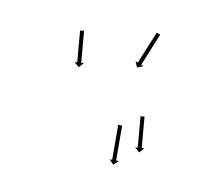

<svg xmlns="http://www.w3.org/2000/svg" viewBox="-120 -683 1006 958"><g transform="rotate(-20 383.0 -204.0)"><path d="M415.1 -536.6C415.3 -537.1 415.6 -537.7 415.8 -538.2L397.7 -546.7C397.5 -546.2 397.2 -545.6 397 -545.1C396.2 -543.6 395.5 -542 394.8 -540.5C393.7 -538.1 392.5 -535.7 391.4 -533.3C390 -530.2 388.5 -527.2 387.1 -524.1C385.3 -520.4 383.6 -516.7 381.9 -513.1C380 -509 378.1 -504.9 376.2 -500.8C374.1 -496.5 372 -492.1 370 -487.7C367.9 -483.2 365.8 -478.7 363.6 -474.2C361.5 -469.7 359.4 -465.2 357.3 -460.6C355.2 -456.3 353.2 -451.9 351.1 -447.5C349.2 -443.5 347.3 -439.4 345.4 -435.3C343.6 -431.6 341.9 -428 340.2 -424.3C338.8 -421.2 337.3 -418.1 335.9 -415C334.7 -412.6 333.6 -410.2 332.5 -407.9C331.8 -406.3 331 -404.8 330.3 -403.3C330.1 -402.7 329.8 -402.2 329.6 -401.6L317.6 -407.2L328.8 -376.4L359.6 -387.5L347.7 -393.1C347.9 -393.7 348.2 -394.2 348.4 -394.8C349.2 -396.3 349.9 -397.8 350.6 -399.4C351.7 -401.7 352.8 -404.1 354 -406.5C355.4 -409.6 356.9 -412.7 358.3 -415.8C360 -419.5 361.8 -423.1 363.5 -426.8C365.4 -430.9 367.3 -435 369.2 -439C371.3 -443.4 373.3 -447.8 375.4 -452.1C377.5 -456.7 379.6 -461.2 381.7 -465.7C383.9 -470.2 386 -474.7 388.1 -479.2C390.1 -483.6 392.2 -487.9 394.3 -492.3C396.2 -496.4 398.1 -500.5 400 -504.6C401.7 -508.2 403.5 -511.9 405.2 -515.6C406.6 -518.7 408.1 -521.7 409.5 -524.8C410.6 -527.2 411.8 -529.6 412.9 -532C413.6 -533.5 414.3 -535.1 415.1 -536.6ZM764.4 -388.8C764.9 -389.2 765.4 -389.6 765.9 -390L753.7 -405.8C753.2 -405.4 752.7 -405 752.2 -404.6C750.7 -403.4 749.2 -402.3 747.7 -401.2C745.4 -399.4 743.1 -397.6 740.8 -395.8C737.8 -393.5 734.8 -391.2 731.8 -388.9C728.3 -386.2 724.8 -383.5 721.2 -380.7C717.3 -377.7 713.3 -374.6 709.4 -371.6C705.2 -368.3 700.9 -365.1 696.7 -361.8C692.4 -358.5 688 -355.1 683.7 -351.7C679.3 -348.4 674.9 -345 670.6 -341.7C666.4 -338.4 662.1 -335.2 657.9 -331.9C654 -328.9 650 -325.8 646.1 -322.8C642.5 -320 639 -317.3 635.5 -314.6C632.5 -312.3 629.5 -310 626.5 -307.7C624.2 -305.9 621.9 -304.1 619.6 -302.3C618.1 -301.2 616.6 -300 615.2 -298.9C614.6 -298.5 614.1 -298.1 613.6 -297.7L605.5 -308.1L601.3 -275.6L633.8 -271.4L625.8 -281.9C626.3 -282.3 626.8 -282.7 627.4 -283.1C628.9 -284.2 630.3 -285.4 631.8 -286.5C634.1 -288.3 636.4 -290.1 638.7 -291.8C641.7 -294.1 644.7 -296.4 647.7 -298.7C651.2 -301.5 654.8 -304.2 658.3 -306.9C662.2 -310 666.2 -313 670.1 -316.1C674.4 -319.3 678.6 -322.6 682.8 -325.8C687.2 -329.2 691.5 -332.6 695.9 -335.9C700.2 -339.3 704.6 -342.6 708.9 -346C713.2 -349.2 717.4 -352.5 721.6 -355.8C725.5 -358.8 729.5 -361.8 733.4 -364.9C737 -367.6 740.5 -370.3 744 -373.1C747 -375.4 750 -377.7 753 -380C755.3 -381.8 757.6 -383.5 759.9 -385.3C761.4 -386.5 762.9 -387.6 764.4 -388.8ZM552.1 -31.2C552.3 -31.7 552.6 -32.2 552.8 -32.8L534.7 -41.3C534.5 -40.7 534.2 -40.2 534 -39.7C533.3 -38.2 532.6 -36.6 531.8 -35.1C530.8 -32.8 529.7 -30.5 528.6 -28.1C527.1 -25.1 525.7 -22 524.3 -19C522.6 -15.4 520.9 -11.8 519.2 -8.2C517.4 -4.2 515.5 -0.2 513.6 3.8C511.6 8.1 509.6 12.4 507.6 16.6C505.5 21.1 503.4 25.5 501.4 29.9C499.3 34.3 497.2 38.8 495.1 43.2C493.1 47.5 491.1 51.8 489.1 56.1C487.2 60.1 485.3 64.1 483.5 68.1C481.8 71.7 480.1 75.3 478.4 78.9C477 81.9 475.6 84.9 474.1 88C473 90.3 472 92.6 470.9 95C470.1 96.5 469.4 98 468.7 99.5C468.5 100 468.2 100.6 468 101.1L456.1 95.5L467.2 126.3L498 115.2L486.1 109.6C486.3 109.1 486.6 108.5 486.8 108C487.6 106.5 488.3 105 489 103.5C490.1 101.1 491.2 98.8 492.3 96.5C493.7 93.4 495.1 90.4 496.5 87.3C498.2 83.8 499.9 80.2 501.6 76.6C503.5 72.6 505.3 68.6 507.2 64.5C509.2 60.3 511.2 56 513.2 51.7C515.3 47.3 517.4 42.8 519.5 38.4C521.5 34 523.6 29.6 525.7 25.1C527.7 20.8 529.7 16.6 531.7 12.3C533.6 8.3 535.5 4.3 537.3 0.3C539 -3.3 540.7 -6.9 542.4 -10.5C543.8 -13.6 545.2 -16.6 546.7 -19.6C547.8 -22 548.9 -24.3 550 -26.6C550.7 -28.2 551.4 -29.7 552.1 -31.2ZM431.7 -27.4C432 -28 432.4 -28.5 432.7 -29.1L415.3 -39.1C415 -38.5 414.7 -37.9 414.3 -37.3C413.4 -35.7 412.5 -34.1 411.5 -32.4C410.1 -29.9 408.7 -27.4 407.2 -24.9C405.3 -21.6 403.5 -18.3 401.6 -15C399.4 -11.2 397.1 -7.3 394.9 -3.4C392.4 0.9 390 5.2 387.5 9.6C384.8 14.2 382.2 18.8 379.5 23.4C376.8 28.2 374.1 33 371.3 37.8C368.6 42.5 365.9 47.3 363.1 52.1C360.5 56.7 357.8 61.3 355.2 66C352.7 70.3 350.2 74.6 347.7 78.9C345.5 82.8 343.3 86.7 341.1 90.6C339.2 93.8 337.3 97.1 335.4 100.4C334 102.9 332.5 105.4 331.1 108C330.2 109.6 329.2 111.2 328.3 112.8C328 113.4 327.6 114 327.3 114.6L315.9 108L324.4 139.6L356.1 131.1L344.6 124.5C345 124 345.3 123.4 345.6 122.8C346.6 121.2 347.5 119.5 348.4 117.9C349.9 115.4 351.3 112.9 352.8 110.3C354.7 107.1 356.5 103.8 358.4 100.5C360.6 96.6 362.9 92.8 365.1 88.9C367.6 84.6 370.1 80.2 372.5 75.9C375.2 71.3 377.8 66.7 380.5 62C383.2 57.3 386 52.5 388.7 47.7C391.4 42.9 394.2 38.2 396.9 33.4C399.5 28.7 402.2 24.1 404.8 19.5C407.3 15.2 409.8 10.8 412.3 6.5C414.5 2.6 416.7 -1.2 418.9 -5.1C420.8 -8.4 422.7 -11.7 424.6 -14.9C426 -17.5 427.5 -20 428.9 -22.5C429.8 -24.1 430.8 -25.8 431.7 -27.4Z"/></g></svg>

Font: FRB American Cursive Just Arrows Ultra
Style: Bold Italic
Weight: 1000
Italic angle: -25°
Version: Version 2.0;Modular Font Editor K font №1